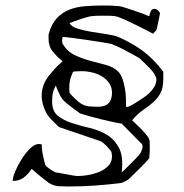

<svg xmlns="http://www.w3.org/2000/svg" viewBox="-20 -684 667 696"><path d="M95 -72Q82 -52 65.5 -40Q49 -28 26 -28Q26 -41 35.5 -63.5Q45 -86 59 -108Q73 -130 89.5 -146Q106 -162 120 -162Q121 -162 125.5 -161.5Q130 -161 132 -160Q131 -155 132 -144.5Q133 -134 135.5 -122Q138 -110 140.5 -99.5Q143 -89 145 -85Q146 -83 150.5 -79Q155 -75 161 -71Q167 -67 173 -63.5Q179 -60 182 -59Q183 -59 192.5 -57.5Q202 -56 214 -53.5Q226 -51 238 -49Q250 -47 258 -46H264Q279 -46 299.5 -49.5Q320 -53 339.5 -61Q359 -69 372.5 -82.5Q386 -96 386 -117Q386 -120 385 -127Q384 -134 383 -135Q381 -138 376 -144Q371 -150 365 -156Q359 -162 353.5 -166.5Q348 -171 345 -172L195 -223Q194 -223 189 -228Q184 -233 178 -239Q172 -245 166 -251Q160 -257 157 -261Q146 -275 138.5 -296.5Q131 -318 131 -336Q131 -375 155 -406.5Q179 -438 207 -462Q186 -479 171 -497.5Q156 -516 156 -544V-555Q156 -559 157 -562Q167 -598 186.5 -618.5Q206 -639 231.5 -649Q257 -659 287.5 -661.5Q318 -664 351 -664Q357 -664 366.5 -664Q376 -664 385 -663.5Q394 -663 401 -662.5Q408 -662 409 -662Q415 -662 431 -657Q447 -652 465 -646Q483 -640 499 -634Q515 -628 521 -625Q523 -636 527 -644Q531 -652 540 -652Q551 -652 560 -637Q560 -634 558 -625Q556 -616 554 -606Q552 -596 550 -587Q548 -578 547 -575Q545 -573 540.5 -568Q536 -563 534 -562Q529 -565 514.5 -572.5Q500 -580 484 -588Q468 -596 454 -602.5Q440 -609 434 -612Q420 -618 411 -621.5Q402 -625 393 -626Q384 -627 374.5 -627Q365 -627 350 -627Q345 -627 338.5 -627Q332 -627 325.5 -626.5Q319 -626 314 -625.5Q309 -625 308 -625Q303 -624 292.5 -621Q282 -618 270 -614Q258 -610 247 -606Q236 -602 232 -600Q239 -587 262 -580Q285 -573 312.5 -568.5Q340 -564 367 -560Q394 -556 409 -550Q461 -527 499 -498.5Q537 -470 572 -424V-399Q572 -365 561.5 -346Q551 -327 535 -313Q519 -299 498.5 -285Q478 -271 459 -248Q462 -245 469.5 -238Q477 -231 485 -223Q493 -215 500 -207.5Q507 -200 509 -197Q522 -183 522.5 -171Q523 -159 523 -141Q523 -137 522 -125Q521 -113 521 -110Q517 -105 506.5 -94Q496 -83 484 -71Q472 -59 461 -48.5Q450 -38 446 -34Q444 -32 434 -27Q424 -22 421 -21Q376 -15 326.5 -11.5Q277 -8 229 -8Q209 -8 192 -9Q175 -10 157 -21Q153 -24 144 -31Q135 -38 125 -46Q115 -54 106.5 -61.5Q98 -69 95 -72ZM169 -316Q169 -281 189.5 -264.5Q210 -248 240.5 -238Q271 -228 305.5 -220Q340 -212 368 -195Q396 -178 412 -146.5Q428 -115 421 -59Q425 -62 434 -71Q443 -80 453 -90Q463 -100 472 -109Q481 -118 484 -122Q489 -128 493 -137Q497 -146 497 -154Q496 -154 496 -155V-157V-160L421 -236Q412 -237 390.5 -241.5Q369 -246 345 -252Q321 -258 299.5 -264Q278 -270 270 -273Q270 -273 264 -277.5Q258 -282 249.5 -288Q241 -294 233 -300.5Q225 -307 220 -311Q205 -323 197.5 -338.5Q190 -354 182 -374Q173 -356 171 -344.5Q169 -333 169 -316ZM231 -365Q231 -362 231.5 -355.5Q232 -349 232 -348Q233 -346 238 -340.5Q243 -335 249 -329Q255 -323 261 -318Q267 -313 270 -311Q285 -300 302 -298.5Q319 -297 336 -297Q386 -297 386 -348Q386 -368 375.5 -383Q365 -398 349 -407.5Q333 -417 314 -421.5Q295 -426 277 -426Q272 -426 260 -425.5Q248 -425 245 -424Q237 -407 234 -394.5Q231 -382 231 -365ZM205 -537Q205 -533 206 -530Q206 -527 207 -525Q224 -497 251.5 -484Q279 -471 308 -463.5Q337 -456 364.5 -448.5Q392 -441 409 -424Q419 -413 424.5 -396.5Q430 -380 433 -362Q436 -344 436.5 -326Q437 -308 437 -296Q445 -296 457.5 -303Q470 -310 471 -311Q483 -319 496.5 -327.5Q510 -336 521 -346.5Q532 -357 539.5 -369.5Q547 -382 547 -399Q547 -401 542 -411Q537 -421 534 -424Q531 -428 523.5 -436Q516 -444 507.5 -452Q499 -460 492.5 -466.5Q486 -473 484 -474Q477 -478 462.5 -486Q448 -494 432 -502.5Q416 -511 402 -517Q388 -523 383 -525Q374 -527 349 -531Q324 -535 296 -539Q268 -543 242.5 -546.5Q217 -550 207 -550Q207 -548 206 -543.5Q205 -539 205 -537Z"/></svg>

Font: Miltonian
Style: Regular
Weight: 400
Designer: Pablo Impallari
Foundry: Pablo Impallari
Version: Version 1.008